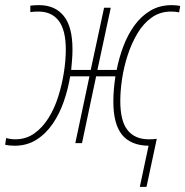

<svg xmlns="http://www.w3.org/2000/svg" viewBox="-52 -557 721 747"><path d="M526 10Q457 9 423 -32.5Q389 -74 389 -162Q389 -207 397 -260H322L267 0H241L296 -260H221Q213 -211 196.5 -163Q180 -115 153.5 -76Q127 -37 90 -13.5Q53 10 5 10Q-16 10 -32 6L-28 -20Q-11 -15 7 -15Q49 -15 81 -37.5Q113 -60 136.5 -97.5Q160 -135 174.5 -181Q189 -227 196.5 -274.5Q204 -322 204 -364Q204 -440 176.5 -476Q149 -512 98 -512Q80 -512 66 -510V-535Q73 -536 82.5 -536.5Q92 -537 100 -537Q162 -537 196 -495Q230 -453 230 -365Q230 -346 228.5 -326Q227 -306 225 -285H301L353 -527H379L327 -285H402Q411 -332 428 -377Q445 -422 471 -458Q497 -494 533 -515.5Q569 -537 616 -537Q634 -537 649 -534L645 -509Q631 -512 613 -512Q571 -512 538.5 -489Q506 -466 483 -427.5Q460 -389 445 -343Q430 -297 423 -250.5Q416 -204 416 -164Q416 -86 444.5 -50.5Q473 -15 527 -15Q536 -15 544 -15.5Q552 -16 558 -17L518 170H492Z"/></svg>

Font: Noto Sans SemiCondensed Thin
Style: Italic
Weight: 100
Width: 4
Italic angle: -12°
Designer: Monotype Design Team
Foundry: Monotype Imaging Inc.
Version: Version 2.013; ttfautohint (v1.8.4.7-5d5b)